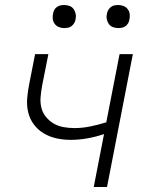

<svg xmlns="http://www.w3.org/2000/svg" viewBox="-20 -746 590 766"><path d="M354 0 395 -211Q362 -200 328.5 -194Q295 -188 262 -188Q233 -188 205.5 -194Q178 -200 154.5 -214Q131 -228 115 -249.5Q99 -271 92.5 -298Q86 -325 88.5 -354.5Q91 -384 97 -413L120 -530H173L148 -404Q144 -382 142 -359.5Q140 -337 145 -316.5Q150 -296 163 -280Q176 -264 193.5 -253.5Q211 -243 233 -239Q255 -235 277 -235Q308 -235 340 -241.5Q372 -248 404 -258L457 -530H510L407 0ZM452 -634Q440 -634 430 -638Q420 -642 414 -650.5Q408 -659 406 -670Q404 -681 407 -693Q408 -700 412.5 -707Q417 -714 423 -718.5Q429 -723 436.5 -724.5Q444 -726 452 -726Q463 -726 473 -722Q483 -718 489.5 -709.5Q496 -701 497.5 -690Q499 -679 496 -667Q495 -660 491 -653Q487 -646 480.5 -641.5Q474 -637 466.5 -635.5Q459 -634 452 -634ZM236 -634Q225 -634 215 -638Q205 -642 198.5 -650.5Q192 -659 190.5 -670Q189 -681 192 -693Q193 -700 197 -707Q201 -714 207.5 -718.5Q214 -723 221.5 -724.5Q229 -726 236 -726Q248 -726 258 -722Q268 -718 274 -709.5Q280 -701 282 -690Q284 -679 281 -667Q280 -660 275.5 -653Q271 -646 265 -641.5Q259 -637 251.5 -635.5Q244 -634 236 -634Z"/></svg>

Font: Lode Dark
Style: Italic
Weight: 400
Italic angle: -11°
Monospace: yes
Designer: Belleve Invis
Foundry: Belleve Invis
Version: Version 29.2.0; ttfautohint (v1.8.3)